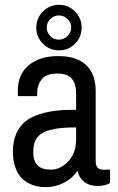

<svg xmlns="http://www.w3.org/2000/svg" viewBox="-20 -769 492 802"><path d="M131.6 -653.6Q131.6 -693.3 159.4 -721.1Q187.2 -748.9 226.5 -748.9Q265.9 -748.9 293.4 -720.9Q321 -692.9 321 -653.6Q321 -614.2 293.4 -586.4Q265.9 -558.6 226.8 -558.6Q187.7 -558.6 159.6 -586.2Q131.6 -613.8 131.6 -653.6ZM277.6 -654Q277.6 -674.2 261.9 -689.4Q246.3 -704.6 225.9 -704.6Q205.5 -704.6 190.3 -689.6Q175.1 -674.6 175.1 -654Q175.1 -633.4 190.1 -618.4Q205 -603.4 225.7 -603.4Q246.3 -603.4 261.9 -618.6Q277.6 -633.8 277.6 -654ZM379.7 -388.8V-95.1Q379.7 -77.8 387.5 -69.1Q395.3 -60.4 406.6 -60.4H439.6V-4.3Q419.2 7.8 386.4 7.8Q353.6 7.8 331.7 -9.6Q309.7 -26.9 303.2 -56Q283.2 -24.3 247.6 -5.9Q212 12.6 170.7 12.6Q152.9 12.6 136.4 9.6Q119.9 6.5 100.6 -3.3Q81.2 -13 67.1 -28.7Q53 -44.3 43.4 -71.7Q33.9 -99 33.9 -138.1Q33.9 -177.2 47.1 -208.5Q60.4 -239.8 82.8 -259.1Q105.1 -278.5 139.7 -290.2Q174.2 -301.9 211.8 -306.3Q249.3 -310.6 298 -310.6V-377.1Q298 -418.3 280.2 -440.1Q262.4 -461.8 217.9 -461.8Q173.3 -461.8 154.2 -437.7Q135.1 -413.6 135.1 -379.7V-367.5H55.2Q54.3 -372.7 54.3 -389.7Q54.3 -458.7 100.3 -496.7Q146.4 -534.8 223.3 -534.8Q300.2 -534.8 339.9 -497Q379.7 -459.2 379.7 -388.8ZM298 -236.8Q263.7 -236.8 238.3 -234.6Q212.9 -232.4 189.4 -226.1Q165.9 -219.8 151.2 -209.4Q136.4 -199 127.7 -181.8Q119 -164.6 119 -131Q119 -97.3 136.4 -78.8Q153.8 -60.4 192.9 -60.4Q232 -60.4 265 -94.5Q298 -128.6 298 -189.4Z"/></svg>

Font: Puralecka Narrow
Style: Regular
Weight: 400
Designer: Hector Gatti, Marcela Romero, Pablo Cosgaya and Nicolas Silva
Version: Version 1.004;PS 001.004;hotconv 1.0.70;makeotf.lib2.5.58329